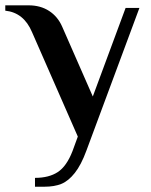

<svg xmlns="http://www.w3.org/2000/svg" viewBox="-34 -500 565 720"><path d="M97.2 200.2V167Q149.4 167 182.6 145.3Q215.8 123.5 237.8 66.9L257.8 12.2L85.9 -379.9Q55.2 -452.6 -14.2 -460V-480H73.2Q117.7 -480 150.1 -459Q182.6 -438 199.2 -399.9L314 -138.2L437 -470.2H488.8L290 64.9Q270.5 118.2 246.6 148.4Q222.7 178.7 196.3 189.5Q169.9 200.2 132.8 200.2Z"/></svg>

Font: El Messiri SemiBold
Style: Regular
Weight: 600
Designer: Mohamed Gaber
Foundry: Kief Type Foundry
Version: Version 2.007;PS 002.007;hotconv 1.0.88;makeotf.lib2.5.64775